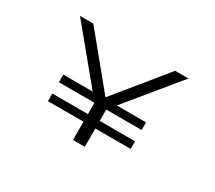

<svg xmlns="http://www.w3.org/2000/svg" viewBox="-129 -955 1357 1211"><g transform="rotate(30 550.0 -350.0)"><path d="M240.5 -133V-188.5H499.5V-271H240.5V-326.5H454.5L146.5 -700H243.5L542.5 -335.5L839.5 -700H936.5L630 -326.5H843V-271H585.5V-188.5H843V-133H585.5V0H499.5V-133Z"/></g></svg>

Font: Trispace Expanded Light
Style: Regular
Weight: 300
Width: 7
Designer: Tyler Finck
Foundry: Etcetera Type Company
Version: Version 1.210; ttfautohint (v1.8.3)